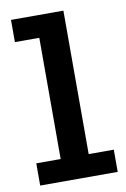

<svg xmlns="http://www.w3.org/2000/svg" viewBox="-80 -735 514 783"><g transform="rotate(-10 177.0 -343.0)"><path d="M22 0V-92H123V-594H22V-686H239V-92H343V0Z"/></g></svg>

Font: BioRhyme ExtraBold SemiBold
Style: Regular
Weight: 600
Version: Version 1.600;gftools[0.9.33]